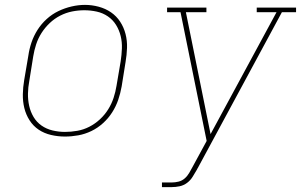

<svg xmlns="http://www.w3.org/2000/svg" viewBox="-20 -551 1240 786"><path d="M246 8Q217 8 189 1.5Q161 -5 138.5 -20Q116 -35 101 -58.5Q86 -82 79.5 -109Q73 -136 73.5 -165Q74 -194 79 -223L96 -323Q100 -351 109 -377.5Q118 -404 133.5 -428.5Q149 -453 171 -473Q193 -493 219 -505.5Q245 -518 273 -524.5Q301 -531 328 -531Q356 -531 384 -523.5Q412 -516 434.5 -500.5Q457 -485 472 -462Q487 -439 494 -411.5Q501 -384 500 -355Q499 -326 494 -297L478 -197Q473 -169 464 -142.5Q455 -116 439.5 -91.5Q424 -67 402 -47Q380 -27 354 -14.5Q328 -2 300.5 3Q273 8 246 8ZM246 -11Q271 -11 296.5 -15.5Q322 -20 345.5 -32Q369 -44 389 -62.5Q409 -81 423 -103.5Q437 -126 445 -150.5Q453 -175 457 -200L474 -300Q478 -326 479 -352.5Q480 -379 474 -403.5Q468 -428 455 -449Q442 -470 421.5 -484Q401 -498 376 -503.5Q351 -509 325 -509Q300 -509 275 -504Q250 -499 226.5 -487Q203 -475 183.5 -456.5Q164 -438 150 -416Q136 -394 128 -369.5Q120 -345 116 -320L100 -220Q95 -194 94.5 -168Q94 -142 99.5 -117.5Q105 -93 117.5 -72Q130 -51 150 -37Q170 -23 195 -17Q220 -11 246 -11ZM643 215V196H683Q697 196 711 192.5Q725 189 736 179.5Q747 170 754.5 157Q762 144 769 131L826 26L719 -501H664V-520H825V-501H741L842 -2L1112 -501H1031V-520H1192V-501H1134L788 140Q788 140 787.5 140Q787 140 787 140V141V142Q778 157 769 172Q760 187 746 197.5Q732 208 715.5 211.5Q699 215 683 215Z"/></svg>

Font: Iosevka Etoile Thin Oblique
Style: Regular
Weight: 100
Italic angle: -9°
Designer: Belleve Invis
Foundry: Belleve Invis
Version: Version 15.5.2; ttfautohint (v1.8.4)